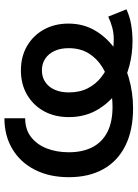

<svg xmlns="http://www.w3.org/2000/svg" viewBox="98 -686 600 835"><g transform="rotate(-90 397.5 -268.0)"><path d="M345.2 11.2Q248.5 11.2 181.4 -22.5Q114.3 -56.2 79.6 -118.7Q44.9 -181.2 44.9 -268.1Q44.9 -352.1 76.9 -415.3Q108.9 -478.5 167 -513.4Q225.1 -548.3 301.3 -548.3V-458Q252.4 -458 219.5 -432.4Q186.5 -406.7 169.9 -363.8Q153.3 -320.8 153.3 -268.1Q153.3 -209 175 -166.3Q196.8 -123.5 240.7 -100.8Q284.7 -78.1 351.1 -78.1Q396 -78.1 441.2 -88.9Q486.3 -99.6 523.7 -122.6Q561 -145.5 583.5 -181.9Q606 -218.3 606 -269.5Q606 -304.2 594 -330.3Q582 -356.4 560.3 -370.8Q538.6 -385.3 509.3 -385.3Q480.5 -385.3 458.7 -370.6Q437 -356 425.3 -329.6Q413.6 -303.2 413.6 -268.1Q413.6 -221.2 431.6 -185.8Q449.7 -150.4 480.7 -126.5Q511.7 -102.5 549.8 -89.4Q571.8 -79.1 596.9 -75.9Q622.1 -72.8 643.6 -72.8Q671.4 -72.8 695.8 -79.3Q720.2 -85.9 743.2 -96.7L774.9 -17.6Q743.2 -2.9 708 2.9Q672.9 8.8 637.2 8.8Q582 8.8 530.3 -4.6Q478.5 -18.1 436 -44.4Q378.9 -79.1 342.5 -136.5Q306.2 -193.8 306.2 -268.1Q306.2 -329.6 332 -376.5Q357.9 -423.3 403.8 -450Q449.7 -476.6 509.3 -476.6Q569.3 -476.6 615.2 -450Q661.1 -423.3 687 -376.7Q712.9 -330.1 712.9 -270Q712.9 -203.6 681.2 -151.4Q649.4 -99.1 596.4 -62.7Q543.5 -26.4 478 -7.6Q412.6 11.2 345.2 11.2Z"/></g></svg>

Font: Inter 17pt Medium
Style: Regular
Weight: 500
Version: Version 4.001;git-66647c0bb